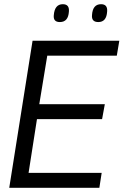

<svg xmlns="http://www.w3.org/2000/svg" viewBox="-20 -894 588 914"><path d="M24 0 135 -700H548L536 -629H205L167 -398H479L466 -327H156L116 -71H464L453 0ZM448 -789Q415 -789 418 -822Q421 -874 461 -874Q493 -874 490 -839Q487 -789 448 -789ZM265 -789Q233 -789 236 -821Q240 -874 279 -874Q311 -874 308 -839Q305 -789 265 -789Z"/></svg>

Font: Georama
Style: Italic
Weight: 400
Italic angle: -9°
Designer: Jean-Baptiste Levee
Foundry: Production Type
Version: Version 1.000